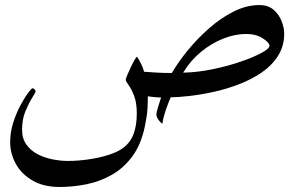

<svg xmlns="http://www.w3.org/2000/svg" viewBox="-20 -391 1182 756"><path d="M1099.1 -259.3Q1099.1 -210 1075.2 -171.9Q1051.3 -133.8 1011.2 -106.2Q971.2 -78.6 922.6 -59.8Q874 -41 823.7 -29.8Q773.4 -18.6 728.5 -13.4Q683.6 -8.3 652.3 -7.8Q648.4 0 640.9 19.8Q633.3 39.6 627 61Q620.6 82.5 619.6 95.7Q615.7 95.7 605.7 83Q595.7 70.3 595.7 59.6Q595.7 53.2 602.3 30.8Q608.9 8.3 614.3 -7.3Q601.6 -7.3 586.7 -8.8Q571.8 -10.3 562 -11.7Q562 17.1 560.8 35.6Q559.6 54.2 556.9 70.1Q554.2 85.9 550.3 106.9Q535.6 177.7 501.5 224.1Q467.3 270.5 420.7 297.1Q374 323.7 320.8 334.5Q267.6 345.2 214.4 345.2Q152.3 345.2 108.9 320.3Q65.4 295.4 42.7 254.9Q20 214.4 20 168Q20 128.9 32.2 91.3Q44.4 53.7 60.8 23.2Q77.1 -7.3 90.8 -25.4Q104.5 -43.5 107.4 -43.5Q111.8 -43.5 116 -39.3Q120.1 -35.2 120.1 -32.2Q120.1 -26.9 106.9 -6.3Q93.8 14.2 80.3 46.4Q66.9 78.6 66.9 119.1Q66.9 154.8 84.2 178.7Q101.6 202.6 128.9 216.6Q156.2 230.5 187.5 236.6Q218.8 242.7 246.6 242.7Q286.1 242.7 328.6 236.6Q371.1 230.5 407.2 219Q443.4 207.5 464.4 191.9Q493.7 169.9 506.1 136.2Q518.6 102.5 518.6 55.7Q518.6 12.7 507.8 -14.4Q497.1 -41.5 486.1 -56.4Q475.1 -71.3 475.1 -77.1Q475.1 -81.1 481 -95.2Q486.8 -109.4 494.9 -126.2Q502.9 -143.1 510 -155.3Q517.1 -167.5 519.5 -167.5Q527.8 -155.8 535.6 -139.6Q543.5 -123.5 547.4 -108.4Q568.4 -106.9 596.7 -105.2Q625 -103.5 656.7 -103.5Q680.2 -144.5 717.8 -190.9Q755.4 -237.3 801.8 -278.3Q848.1 -319.3 899.2 -345.2Q950.2 -371.1 1001 -371.1Q1036.6 -371.1 1058.1 -351.8Q1079.6 -332.5 1089.4 -306.4Q1099.1 -280.3 1099.1 -259.3ZM1041 -210.4Q1041 -223.1 1014.6 -240.2Q988.3 -257.3 948.7 -257.3Q906.2 -257.3 859.9 -239.3Q813.5 -221.2 771.7 -187Q730 -152.8 701.2 -105Q756.8 -106 816.2 -118.2Q875.5 -130.4 926.8 -147.9Q978 -165.5 1009.5 -182.6Q1041 -199.7 1041 -210.4Z"/></svg>

Font: Scheherazade New Medium
Style: Regular
Weight: 500
Designer: SIL International
Foundry: SIL International
Version: Version 4.000